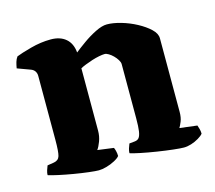

<svg xmlns="http://www.w3.org/2000/svg" viewBox="-79 -596 772 691"><g transform="rotate(-15 307.5 -250.0)"><path d="M209 0Q198 0 172.5 -3Q147 -6 117.5 -11Q88 -16 63 -21.5Q38 -27 26 -31Q26 -39 29 -48.5Q32 -58 35 -65L60 -69Q77 -72 81.5 -87Q86 -102 86 -147V-385Q86 -394 81.5 -401.5Q77 -409 67 -413L18 -431Q20 -443 23 -453.5Q26 -464 32 -472Q49 -479 87.5 -489.5Q126 -500 163 -500Q198 -500 219 -482Q240 -464 243 -430Q258 -442 281 -458.5Q304 -475 329 -487.5Q354 -500 372 -500Q395 -500 424.5 -491.5Q454 -483 481 -468.5Q508 -454 526 -437Q544 -420 544 -402V-128Q544 -107 538 -92.5Q532 -78 528 -72L593 -64Q595 -59 597.5 -50Q600 -41 600 -32Q595 -25 581.5 -17Q568 -9 553.5 -4.5Q539 0 526 0Q514 0 487 -3Q460 -6 428 -11Q396 -16 369.5 -21.5Q343 -27 331 -31Q331 -39 334 -48.5Q337 -58 340 -65L360 -67Q371 -68 376.5 -75Q382 -82 384.5 -98.5Q387 -115 387 -147V-348Q387 -355 381.5 -364Q376 -373 368 -381Q360 -389 351.5 -394Q343 -399 337 -399Q329 -399 316 -396.5Q303 -394 289 -389.5Q275 -385 262.5 -380Q250 -375 243 -371V-139Q243 -118 236 -99.5Q229 -81 222 -72L282 -64Q284 -61 286.5 -51.5Q289 -42 289 -32Q284 -25 269 -17Q254 -9 237.5 -4.5Q221 0 209 0Z"/></g></svg>

Font: Texturina 12pt ExtraBold
Style: Regular
Weight: 800
Designer: Guillermo Torres Carreño
Foundry: Omnibus-Type
Version: Version 1.002